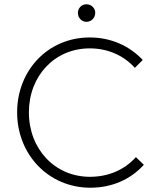

<svg xmlns="http://www.w3.org/2000/svg" viewBox="-20 -867 738 897"><path d="M402 10C505 10 591 -30 652 -97L615 -133C564 -76 490 -41 400 -41C237 -41 115 -170 115 -342C115 -513 236 -641 399 -641C485 -641 559 -607 610 -550L647 -587C585 -652 500 -692 399 -692C205 -692 60 -539 60 -342C60 -145 207 10 402 10ZM344 -807C344 -784 361 -765 384 -765C407 -765 425 -784 425 -807C425 -829 407 -847 384 -847C361 -847 344 -829 344 -807Z"/></svg>

Font: MV Cash ExtraLight
Style: Regular
Weight: 200
Designer: Rodrigo Fuenzalida
Foundry: fragTYPE
Version: Version 1.100;Glyphs 3.1.2 (3151)